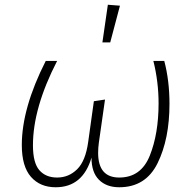

<svg xmlns="http://www.w3.org/2000/svg" viewBox="-20 -779 812 810"><path d="M72 -167Q72 -323 173 -522H221Q119 -324 119 -166Q119 -92 146 -61Q173 -30 221 -30Q270 -30 305.5 -65Q341 -100 352 -180L376 -352L423 -359L397 -177Q394 -155 394 -134Q394 -30 483 -30Q575 -30 612 -122.5Q649 -215 649 -343Q649 -434 627 -522H673Q695 -439 695 -341Q695 -193 645 -91Q595 11 483 11Q429 11 397.5 -20.5Q366 -52 366 -114Q329 11 215 11Q149 11 110.5 -33Q72 -77 72 -167ZM435 -759 486 -755 445 -600H412Z"/></svg>

Font: Fira Sans ExtraLight
Style: Italic
Weight: 275
Italic angle: -8°
Designer: Carrois Corporate & Edenspiekermann AG
Foundry: Carrois Corporate GbR & Edenspiekermann AG
Version: Version 4.203